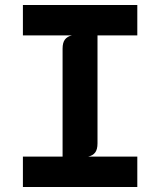

<svg xmlns="http://www.w3.org/2000/svg" viewBox="-20 -747 640 767"><path d="M71.5 0V-121.5H230V-552.5Q230 -577 239.5 -589.2Q249 -601.5 267 -605.5H71.5V-727H528.5V-605.5H369.5V-174.5Q369.5 -150 360.2 -137.8Q351 -125.5 332.5 -121.5H528.5V0Z"/></svg>

Font: Spline Sans Mono SemiBold
Style: Regular
Weight: 600
Monospace: yes
Version: Version 1.004